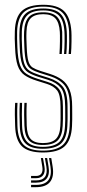

<svg xmlns="http://www.w3.org/2000/svg" viewBox="-20 -626 360 796"><path d="M157.8 6.2Q98 6.2 71.2 -19.2Q44.5 -44.8 42.8 -103.8Q42 -127.2 41.6 -149.5Q41.2 -171.8 42.8 -199.5H52.5Q51 -171 51.4 -148.8Q51.8 -126.5 52.2 -104Q54 -49 78.4 -25.2Q102.8 -1.5 157.8 -1.5Q214.2 -1.5 240.2 -24.9Q266.2 -48.2 268.8 -102.8Q269.8 -119.5 269.9 -131Q270 -142.5 269.9 -154.2Q269.8 -166 269.8 -183.8Q269.8 -242.5 249.5 -269.9Q229.2 -297.2 184.5 -311.2L144.8 -323.8Q122 -331 108.5 -339.8Q95 -348.5 88.8 -368.8Q82.5 -389 81 -430.5Q80.2 -452 79.8 -464.5Q79.2 -477 80 -495Q81.8 -536.8 99.8 -555.9Q117.8 -575 159.2 -575Q198.2 -575 216.6 -556.2Q235 -537.5 237.8 -493.8Q238.2 -483.2 238.1 -454.8Q238 -426.2 236 -402H226.5Q228.2 -426.2 228.5 -454.5Q228.8 -482.8 228 -493.8Q225.5 -532.5 209.5 -549.9Q193.5 -567.2 159.2 -567.2Q124 -567.2 107.5 -550.4Q91 -533.5 89.8 -495Q89 -477 89.5 -464.1Q90 -451.2 90.8 -430.5Q92.2 -391.2 97.6 -372.6Q103 -354 115 -346.2Q127 -338.5 147.5 -332L187.2 -319.5Q216.5 -310.2 237 -295.4Q257.5 -280.5 268.4 -254.2Q279.2 -228 279.2 -183.8Q279.2 -166 279.4 -154.1Q279.5 -142.2 279.4 -130.8Q279.2 -119.2 278.5 -102.5Q275.5 -45.2 248.1 -19.5Q220.8 6.2 157.8 6.2ZM157.8 -9.2Q108.2 -9.2 85.9 -31.2Q63.5 -53.2 62 -104.2Q61.2 -128 60.9 -150Q60.5 -172 62 -199.5H71.5Q70.5 -172.8 70.6 -151.1Q70.8 -129.5 71.5 -104.5Q73 -57.5 93.1 -37.4Q113.2 -17.2 157.8 -17.2Q204.2 -17.2 225.8 -37.1Q247.2 -57 249.5 -103.2Q250.8 -127.2 250.5 -144.2Q250.2 -161.2 250.2 -183.8Q250.2 -239.8 232.2 -261.9Q214.2 -284 179.5 -295L139 -307.5Q112.8 -315.8 96.4 -326.1Q80 -336.5 71.8 -359.8Q63.5 -383 61.8 -430Q61 -449.5 60.5 -464.8Q60 -480 60.8 -495.5Q62.2 -546.8 85.5 -568.8Q108.8 -590.8 159.2 -590.8Q209.2 -590.8 231.5 -567.9Q253.8 -545 256.8 -494.5Q257.8 -482 257.4 -453.2Q257 -424.5 255 -402H245.5Q247.5 -424.5 247.8 -454.2Q248 -484 247.2 -494Q244.2 -543 223.1 -562.9Q202 -582.8 159.2 -582.8Q113.2 -582.8 92.8 -562.2Q72.2 -541.8 70.5 -495.8Q69.8 -477 70.2 -464.4Q70.8 -451.8 71.5 -430Q73 -385.8 80.1 -364.1Q87.2 -342.5 102.2 -333Q117.2 -323.5 142 -315.5L182 -303Q220.5 -290.8 240.2 -266.8Q260 -242.8 260 -183.8Q260 -158.2 260.2 -143.1Q260.5 -128 259.2 -103.2Q256.8 -53.2 233.4 -31.2Q210 -9.2 157.8 -9.2ZM157.8 -25Q118.5 -25 100.5 -43.4Q82.5 -61.8 81.2 -105Q80.5 -127.2 80.1 -149.1Q79.8 -171 81.2 -199.5H90.8Q89.5 -169.8 89.9 -149Q90.2 -128.2 90.8 -105Q92 -67 107.2 -49.9Q122.5 -32.8 157.8 -32.8Q194 -32.8 211.1 -49.2Q228.2 -65.8 230.2 -103.8Q231.5 -129.5 231.2 -144.9Q231 -160.2 231 -183.8Q231 -232.2 217 -250.8Q203 -269.2 174.2 -278.2L133.5 -291Q101 -301 81.6 -314.6Q62.2 -328.2 53.2 -354.6Q44.2 -381 42.5 -429.5Q41.5 -450.8 41.1 -465.5Q40.8 -480.2 41.5 -496.5Q43.2 -556 71.1 -581.1Q99 -606.2 159.2 -606.2Q218 -606.2 245.1 -580.4Q272.2 -554.5 276 -494.8Q276.8 -483.5 276.5 -454.1Q276.2 -424.8 274.2 -402H264.5Q266.8 -425.5 267 -454.5Q267.2 -483.5 266.5 -494.8Q263 -549.8 238.2 -574.1Q213.5 -598.5 159.2 -598.5Q103.2 -598.5 78 -574.5Q52.8 -550.5 51 -495.8Q50.5 -479.2 50.9 -465.5Q51.2 -451.8 52 -429.8Q54 -381.2 62.9 -356.4Q71.8 -331.5 89.8 -319.9Q107.8 -308.2 136.2 -299.2L176.8 -286.5Q209.8 -276.5 225.2 -255.8Q240.8 -235 240.8 -183.8Q240.8 -166 240.9 -154.9Q241 -143.8 240.9 -132.8Q240.8 -121.8 239.8 -103.8Q237.8 -62.2 219 -43.6Q200.2 -25 157.8 -25ZM183.2 29.2H192.5L198.2 64.5Q205 106.5 187.5 128.2Q170 150 129.2 150H108.8V140.5H129.2Q165.2 140.5 180.2 121.4Q195.2 102.2 189.2 64.5ZM149.5 29.2H158.2L164.2 63.8Q168.2 87.2 159 100Q149.8 112.8 129.2 112.8H108.8V103.5H129.2Q145.2 103.5 151.9 93.2Q158.5 83 155.2 63.8ZM166.2 29.2H175.5L181.2 64.2Q186.8 97 173.5 114.1Q160.2 131.2 129.2 131.2H108.8V122H129.2Q155.5 122 166.2 107.5Q177 93 172.2 64.2Z"/></svg>

Font: Big Shoulders Inline Text Thin ExtraLight
Style: Regular
Weight: 250
Version: Version 2.002